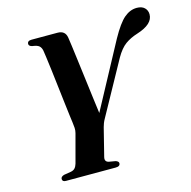

<svg xmlns="http://www.w3.org/2000/svg" viewBox="-105 -821 918 925"><g transform="rotate(-15 354.0 -358.5)"><path d="M382.5 -16Q382.5 0 359.5 0H112Q94 0 94 -14Q94 -25.5 110.5 -30.5L144.5 -36Q159 -38.5 166.2 -46.5Q173.5 -54.5 177.5 -68L215.5 -210Q219 -223 218.2 -235.8Q217.5 -248.5 215.5 -262Q214 -271.5 210.5 -300.2Q207 -329 202.2 -368.5Q197.5 -408 192.5 -450.8Q187.5 -493.5 182.8 -532.5Q178 -571.5 174.2 -599.2Q170.5 -627 169 -635Q165.5 -651 156 -658.8Q146.5 -666.5 122.5 -669.5Q106.5 -673.5 106.5 -684Q106.5 -700 127.5 -700H257Q295 -700 301 -664.5Q303 -654 307.2 -620.8Q311.5 -587.5 317.5 -541Q323.5 -494.5 329.8 -444.2Q336 -394 341.8 -349Q347.5 -304 351.5 -274.5L526.5 -599.5Q564 -667 593.5 -692Q623 -717 656.5 -717Q681.5 -717 695 -704Q708.5 -691 708.5 -671Q708.5 -622 627.5 -596.5Q592 -585.5 566 -566.8Q540 -548 516.5 -507L371.5 -244Q364 -231 360.5 -221.5Q357 -212 354.5 -203L319.5 -63.5Q313.5 -40 336 -35.5L368 -30Q382.5 -25 382.5 -16Z"/></g></svg>

Font: Fraunces 72pt S000 SemiBold
Style: Italic
Weight: 600
Italic angle: -16°
Version: Version 1.000; ttfautohint (v1.8.3)